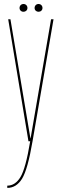

<svg xmlns="http://www.w3.org/2000/svg" viewBox="-20 -690 301 938"><path d="M119 0H139L241.5 -596H229.5L129.5 -14.5H128.5L31 -596H20ZM15.5 228Q60 228 87.8 183Q115.5 138 139 0H127.5Q105.5 133 80 175Q54.5 217 15.5 217ZM95 -632.5Q103 -632.5 108.5 -637.8Q114 -643 114 -651Q114 -659.5 108.5 -665Q103 -670.5 95 -670.5Q86.5 -670.5 81 -665Q75.5 -659.5 75.5 -651Q75.5 -643 81 -637.8Q86.5 -632.5 95 -632.5ZM168 -632.5Q176.5 -632.5 182 -637.8Q187.5 -643 187.5 -651Q187.5 -659.5 182 -665Q176.5 -670.5 168 -670.5Q160 -670.5 154.5 -665Q149 -659.5 149 -651Q149 -643 154.5 -637.8Q160 -632.5 168 -632.5Z"/></svg>

Font: Anybody Thin Condensed
Style: Regular
Weight: 100
Width: 3
Version: Version 1.113;gftools[0.9.25]